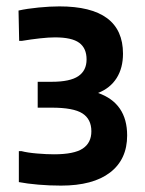

<svg xmlns="http://www.w3.org/2000/svg" viewBox="-20 -874 453 601"><path d="M171 -293Q135 -293 100 -296Q65 -299 39 -304V-401H47Q66 -396 96 -393.5Q126 -391 149 -391Q212 -391 239 -409Q266 -427 266 -463Q266 -501 238 -519Q210 -537 142 -537H98V-618H142Q199 -618 225 -635.5Q251 -653 251 -688Q251 -723 228 -740Q205 -757 152 -757Q133 -757 105.5 -754Q78 -751 48 -746H40L38 -841Q65 -847 101 -850.5Q137 -854 166 -854Q365 -854 365 -706Q365 -661 345 -629.5Q325 -598 287 -583Q378 -551 378 -450Q378 -375 324.5 -334Q271 -293 171 -293Z"/></svg>

Font: Encode Sans Narrow
Style: SemiBold
Weight: 600
Designer: Pablo Impallari, Andres Torresi
Foundry: Pablo Impallari, Andres Torresi
Version: Version 1.000; ttfautohint (v1.00) -l 8 -r 50 -G 200 -x 14 -